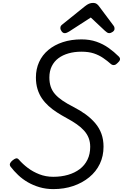

<svg xmlns="http://www.w3.org/2000/svg" viewBox="-20 -1287 849 1326"><path d="M348 19Q298 19 253.5 6Q209 -7 172 -28.5Q135 -50 105.5 -78Q76 -106 53 -136Q45 -148 49.5 -158.5Q54 -169 65 -178Q79 -190 90 -193Q101 -196 111 -184Q137 -154 172 -127.5Q207 -101 251.5 -83.5Q296 -66 348 -66Q403 -66 449.5 -79.5Q496 -93 530.5 -119Q565 -145 584 -184Q603 -223 603 -273Q603 -306 592.5 -333.5Q582 -361 561 -384.5Q540 -408 510 -429Q480 -450 441 -471Q406 -490 374 -510.5Q342 -531 315.5 -555Q289 -579 269.5 -607.5Q250 -636 239 -672Q228 -708 228 -752Q228 -810 250 -858.5Q272 -907 314 -942Q356 -977 414 -996Q472 -1015 543 -1015Q600 -1015 646 -999Q692 -983 730 -956Q768 -929 800 -897Q811 -886 808.5 -875Q806 -864 792 -852Q781 -840 769.5 -838Q758 -836 747 -844Q721 -867 692.5 -886.5Q664 -906 628.5 -918Q593 -930 542 -930Q494 -930 453.5 -918.5Q413 -907 383.5 -885Q354 -863 337.5 -829.5Q321 -796 321 -752Q321 -716 330.5 -688Q340 -660 360 -637Q380 -614 411.5 -592.5Q443 -571 488 -548Q535 -524 572.5 -496.5Q610 -469 638 -436Q666 -403 680.5 -363Q695 -323 695 -274Q695 -209 669.5 -155.5Q644 -102 596.5 -63Q549 -24 486 -2.5Q423 19 348 19ZM427 -1058Q415 -1058 406 -1070Q397 -1082 397 -1093Q397 -1102 400 -1107Q403 -1112 408 -1116L567 -1244Q582 -1256 595 -1261.5Q608 -1267 624 -1267Q638 -1267 648 -1260Q658 -1253 666 -1241L764 -1110Q769 -1103 770 -1098Q771 -1093 771 -1088Q771 -1076 758 -1067Q745 -1058 735 -1058Q726 -1058 719 -1063Q712 -1068 704 -1075L607 -1166L457 -1069Q450 -1065 442.5 -1061.5Q435 -1058 427 -1058Z"/></svg>

Font: Playwrite AU NSW
Style: Regular
Weight: 400
Designer: Veronika Burian, José Scaglione
Foundry: TypeTogether
Version: Version 1.002